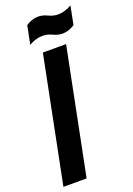

<svg xmlns="http://www.w3.org/2000/svg" viewBox="-166 -945 696 1006"><g transform="rotate(-20 182.0 -442.0)"><path d="M273.4 -698.2 133.8 0H4.4L144 -698.2ZM116.2 -861.3Q149.9 -883.8 184.1 -883.8Q209.5 -883.8 235.4 -871.1Q261.2 -858.4 288.6 -858.4Q325.2 -858.4 364.3 -880.9L343.8 -778.3Q310.1 -755.9 275.9 -755.9Q250.5 -755.9 224.6 -768.6Q198.7 -781.2 171.4 -781.2Q134.8 -781.2 95.7 -758.8Z"/></g></svg>

Font: Sansation
Style: Bold Italic
Weight: 700
Designer: Bernd Montag
Version: Version 1.301